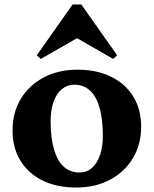

<svg xmlns="http://www.w3.org/2000/svg" viewBox="-20 -822 686 857"><path d="M320 15Q233 15 169.5 -16.5Q106 -48 71 -105Q36 -162 36 -240Q36 -320 73 -381Q110 -442 175.5 -476.5Q241 -511 326 -511Q412 -511 476 -479.5Q540 -448 575 -391Q610 -334 610 -256Q610 -177 573 -115.5Q536 -54 470.5 -19.5Q405 15 320 15ZM335 -52Q367 -52 390 -72Q413 -92 426 -128.5Q439 -165 439 -214Q439 -290 424.5 -341Q410 -392 381.5 -418Q353 -444 311 -444Q280 -444 256 -424Q232 -404 219 -367.5Q206 -331 206 -282Q206 -206 221 -155Q236 -104 264.5 -78Q293 -52 335 -52ZM162 -559 144 -575 304 -802H343L503 -575L485 -559L318 -655H330Z"/></svg>

Font: Platypi Light
Style: Bold
Weight: 700
Version: Version 1.200